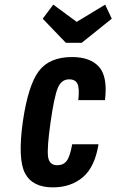

<svg xmlns="http://www.w3.org/2000/svg" viewBox="-20 -799 503 829"><path d="M198.3 -270.9Q213.7 -380 229.1 -418.2Q244.6 -456.4 278.4 -456.4Q305.6 -456.4 314.6 -436.8Q323.7 -417.1 318.1 -366.7H433.3Q445.4 -468.1 407.6 -510.4Q369.7 -552.7 290.9 -552.7Q193.4 -552.7 147.6 -492Q101.7 -431.3 78.7 -274.7Q56 -112.6 87.9 -51.3Q119.9 10 208 10Q286.4 10 338 -34.1Q389.6 -78.1 405.3 -176H291.6Q282.6 -124.4 268.4 -105Q254.1 -85.6 227 -85.6Q192.1 -85.6 187.4 -123.3Q182.6 -161 198.3 -270.9ZM333 -614.3 462.6 -718.3 434.1 -779 311.1 -704.6 210 -779 164.4 -718.3 264.3 -614.3Z"/></svg>

Font: Secuela ExtLt
Style: Italic
Weight: 200
Italic angle: -8°
Designer: Fernando Haro
Foundry: deFharo
Version: Version 1.704